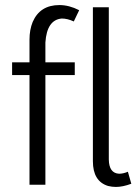

<svg xmlns="http://www.w3.org/2000/svg" viewBox="-20 -737 557 766"><path d="M278.3 -437.5V-488.3H161.1V-567.4Q167 -658.2 226.6 -663.1Q249 -663.1 274.4 -651.4L295.9 -696.3Q255.9 -716.8 216.8 -716.8Q139.6 -716.8 110.4 -649.4Q97.7 -618.2 97.7 -579.1V-488.3H28.3V-437.5H97.7V0H161.1V-437.5ZM503.9 -3.9 490.2 -51.8Q471.7 -43.9 455.1 -43.9Q415 -45.9 414.1 -100.6V-708H350.6V-93.8Q350.6 -13.7 411.1 4.9Q426.8 8.8 442.4 8.8Q469.7 8.8 503.9 -3.9Z"/></svg>

Font: Yaldevi Colombo
Style: Regular
Weight: 400
Designer: Sol Matas, Denzil Rajitha, Kosala Senevirathne and Pathum Egodawatta
Foundry: Mooniak
Version: Version 1.020 ; ttfautohint (v1.6)